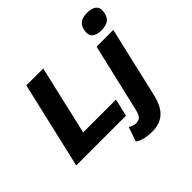

<svg xmlns="http://www.w3.org/2000/svg" viewBox="-222 -942 1379 1379"><g transform="rotate(-45 467.0 -253.0)"><path d="M216.6 -132.6H550.4L519.2 0H14L167 -660H338.8ZM828 -557.6Q784.2 -557.6 759.9 -576Q735.6 -594.4 740.4 -634.2Q745.2 -680.2 771.5 -700.5Q797.8 -720.8 844.8 -720.8Q889.8 -720.8 914.1 -702.1Q938.4 -683.4 933.6 -646Q928.8 -597 901.9 -577.3Q875 -557.6 828 -557.6ZM572.6 215Q535.4 215 498.7 207.2Q462 199.4 437.8 180.8L476 71Q488.2 79.4 502.6 84.7Q517 90 531.8 90Q561.6 90 575.9 74.3Q590.2 58.6 599.6 17.4L720.4 -500H890.4L765.4 39Q744 131 696.5 173Q649 215 572.6 215Z"/></g></svg>

Font: Work Sans
Style: Italic
Weight: 400
Italic angle: -13°
Designer: Wei Huang
Foundry: Wei Huang
Version: Version 2.012